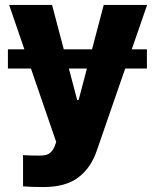

<svg xmlns="http://www.w3.org/2000/svg" viewBox="-20 -550 621 769"><path d="M568.4 -275.4H481.4L368.2 51.8Q344.7 122.1 293.7 160.6Q242.7 199.2 154.3 199.2Q104.5 199.2 72.3 196.3V71.3Q93.8 73.2 136.7 73.2Q152.8 73.2 163.3 70.8Q173.8 68.4 183.1 60.1Q192.4 51.8 199.2 35.2L205.1 18.6L104 -275.4H11.7V-352.5H77.6L16.6 -530.3H188.5L235.4 -352.5H348.6L395.5 -530.3H569.3L507.8 -352.5H568.4ZM289.1 -149.4H294.9L328.1 -275.4H255.9Z"/></svg>

Font: Pretendard ExtraBold
Style: Regular
Weight: 800
Designer: Base glyphs from Inter by Rasmus Andersson; Hangeul glyphs from Noto Sans CJK(Source Han Sans) by Jang Soo-young and Kan
Foundry: Kil Hyung-jin
Version: Version 1.309